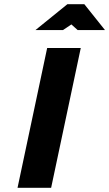

<svg xmlns="http://www.w3.org/2000/svg" viewBox="-20 -900 523 920"><path d="M206 -670 64 0H225L367 -670ZM150 -756H282L322 -783L352 -756H483L384 -880H303Z"/></svg>

Font: LT Wave Text Black Italic
Style: Regular
Weight: 900
Designer: Daniel Lyons
Version: Version 2.5 (Glyphs App)